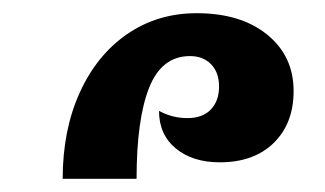

<svg xmlns="http://www.w3.org/2000/svg" viewBox="-20 -848 492 291"><path d="M278 -828Q345 -828 385 -795.5Q425 -763 425 -710Q425 -661 395 -631.5Q365 -602 313 -602Q272 -602 246.5 -623Q221 -644 221 -680Q241 -669 264 -669Q287 -669 299.5 -682Q312 -695 312 -717Q312 -738 300 -750.5Q288 -763 268 -763Q225 -763 206 -715Q187 -667 187 -577H75Q75 -651 101 -708Q127 -765 173 -796.5Q219 -828 278 -828Z"/></svg>

Font: Noto Serif Armenian SmBd Narrow
Style: Regular
Weight: 600
Width: 4
Designer: Monotype Design team
Foundry: Monotype Imaging Inc.
Version: Version 1.000